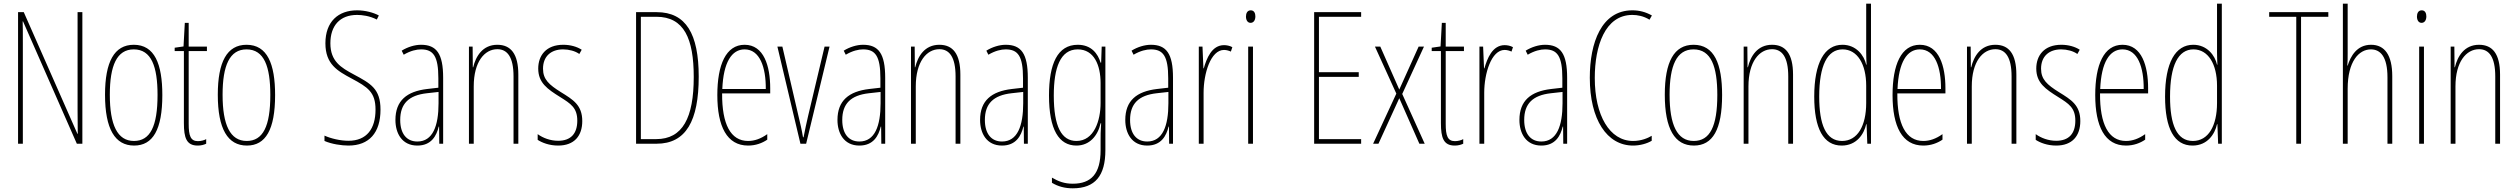

<svg xmlns="http://www.w3.org/2000/svg" viewBox="-20 -780 13657 1042"><path d="M427 0V-714H401V-181C401 -152 402 -99 402 -54H400L109 -714H78V0H104V-548C104 -604 104 -637 103 -664H105L397 0Z M861 -264C861 -433 819 -537 706 -537C600 -537 550 -444 550 -266C550 -80 604 10 708 10C810 10 861 -77 861 -264ZM576 -266C576 -424 614 -512 706 -512C802 -512 835 -418 835 -265C835 -94 795 -15 707 -15C617 -15 576 -102 576 -266Z M1054 -14C1014 -14 1004 -44 1004 -108V-503H1103V-527H1004V-656H983L976 -528L928 -521V-503H978V-112C978 -32 992 10 1053 10C1072 10 1086 6 1099 0V-25C1089 -19 1071 -14 1054 -14Z M1473 -264C1473 -433 1431 -537 1318 -537C1212 -537 1162 -444 1162 -266C1162 -80 1216 10 1320 10C1422 10 1473 -77 1473 -264ZM1188 -266C1188 -424 1226 -512 1318 -512C1414 -512 1447 -418 1447 -265C1447 -94 1407 -15 1319 -15C1229 -15 1188 -102 1188 -266Z M2045 -185C2045 -299 1991 -327 1900 -376C1831 -413 1773 -447 1773 -545C1773 -640 1824 -699 1918 -699C1945 -699 1986 -694 2025 -674L2036 -696C2009 -711 1963 -724 1918 -724C1816 -724 1746 -663 1746 -545C1746 -431 1812 -395 1888 -354C1976 -307 2018 -280 2018 -185C2018 -82 1971 -16 1871 -16C1828 -16 1776 -28 1741 -44V-15C1780 2 1833 10 1871 10C1983 10 2045 -59 2045 -185Z M2265 -537C2231 -537 2192 -525 2160 -505L2171 -483C2208 -505 2241 -512 2265 -512C2332 -512 2359 -475 2359 -355V-304L2298 -297C2188 -284 2126 -234 2126 -129C2126 -57 2161 10 2245 10C2321 10 2349 -43 2361 -93H2363L2364 0H2385V-358C2385 -489 2349 -537 2265 -537ZM2297 -274 2360 -281V-220C2360 -97 2329 -12 2245 -12C2187 -12 2152 -54 2152 -129C2152 -217 2198 -263 2297 -274Z M2679 -537C2599 -537 2562 -474 2548 -415H2546L2545 -527H2525V0H2551V-311C2551 -445 2610 -513 2679 -513C2733 -513 2767 -471 2767 -365V0H2793V-375C2793 -488 2752 -537 2679 -537Z M3140 -123C3140 -210 3090 -239 3024 -280C2960 -320 2927 -349 2927 -407C2927 -475 2971 -512 3036 -512C3068 -512 3102 -503 3124 -487L3137 -510C3111 -527 3075 -537 3037 -537C2944 -537 2901 -479 2901 -408C2901 -330 2952 -296 3019 -254C3078 -217 3113 -195 3113 -125C3113 -56 3079 -16 3009 -16C2967 -16 2927 -31 2898 -52V-21C2921 -6 2960 10 3009 10C3097 10 3140 -43 3140 -123Z M3772 -364C3772 -596 3703 -714 3544 -714H3432V0H3543C3703 0 3772 -124 3772 -364ZM3745 -362C3745 -141 3685 -25 3541 -25H3458V-689H3542C3693 -689 3745 -570 3745 -362Z M4021 -537C3920 -537 3873 -429 3873 -264C3873 -94 3925 10 4040 10C4081 10 4116 -3 4144 -22V-52C4109 -27 4075 -15 4040 -15C3945 -15 3898 -106 3899 -273H4160V-301C4160 -421 4126 -537 4021 -537ZM4021 -512C4104 -512 4137 -414 4136 -297H3900C3906 -442 3951 -512 4021 -512Z M4324 0H4355L4482 -527H4455L4366 -152C4357 -114 4349 -76 4341 -35H4338C4331 -77 4322 -115 4313 -152L4226 -527H4199Z M4664 -537C4630 -537 4591 -525 4559 -505L4570 -483C4607 -505 4640 -512 4664 -512C4731 -512 4758 -475 4758 -355V-304L4697 -297C4587 -284 4525 -234 4525 -129C4525 -57 4560 10 4644 10C4720 10 4748 -43 4760 -93H4762L4763 0H4784V-358C4784 -489 4748 -537 4664 -537ZM4696 -274 4759 -281V-220C4759 -97 4728 -12 4644 -12C4586 -12 4551 -54 4551 -129C4551 -217 4597 -263 4696 -274Z M5078 -537C4998 -537 4961 -474 4947 -415H4945L4944 -527H4924V0H4950V-311C4950 -445 5009 -513 5078 -513C5132 -513 5166 -471 5166 -365V0H5192V-375C5192 -488 5151 -537 5078 -537Z M5438 -537C5404 -537 5365 -525 5333 -505L5344 -483C5381 -505 5414 -512 5438 -512C5505 -512 5532 -475 5532 -355V-304L5471 -297C5361 -284 5299 -234 5299 -129C5299 -57 5334 10 5418 10C5494 10 5522 -43 5534 -93H5536L5537 0H5558V-358C5558 -489 5522 -537 5438 -537ZM5470 -274 5533 -281V-220C5533 -97 5502 -12 5418 -12C5360 -12 5325 -54 5325 -129C5325 -217 5371 -263 5470 -274Z M5829 -537C5719 -537 5673 -433 5673 -262C5673 -76 5727 10 5822 10C5893 10 5938 -43 5953 -111H5956C5953 -70 5953 -43 5953 -12V35C5953 163 5902 217 5802 217C5757 217 5725 205 5689 184V212C5722 232 5759 242 5802 242C5924 242 5979 173 5979 35V-527H5959L5956 -440H5953C5938 -489 5903 -537 5829 -537ZM5829 -512C5918 -512 5953 -426 5953 -329V-221C5953 -126 5918 -15 5822 -15C5741 -15 5699 -93 5699 -262C5699 -411 5734 -512 5829 -512Z M6226 -537C6192 -537 6153 -525 6121 -505L6132 -483C6169 -505 6202 -512 6226 -512C6293 -512 6320 -475 6320 -355V-304L6259 -297C6149 -284 6087 -234 6087 -129C6087 -57 6122 10 6206 10C6282 10 6310 -43 6322 -93H6324L6325 0H6346V-358C6346 -489 6310 -537 6226 -537ZM6258 -274 6321 -281V-220C6321 -97 6290 -12 6206 -12C6148 -12 6113 -54 6113 -129C6113 -217 6159 -263 6258 -274Z M6623 -535C6556 -535 6528 -462 6513 -409H6511L6506 -527H6486V0H6512V-277C6512 -380 6550 -509 6623 -509C6637 -509 6652 -504 6660 -500L6668 -524C6654 -532 6636 -535 6623 -535Z M6768 -724C6748 -724 6742 -706 6742 -690C6742 -672 6750 -656 6767 -656C6783 -656 6793 -670 6793 -691C6793 -707 6787 -724 6768 -724ZM6780 -527H6754V0H6780Z M7367 0V-25H7138V-363H7354V-388H7138V-689H7367V-714H7112V0Z M7558 -272 7432 0H7461L7574 -247L7683 0H7712L7590 -270L7708 -527H7679L7574 -294L7471 -527H7442Z M7876 -14C7836 -14 7826 -44 7826 -108V-503H7925V-527H7826V-656H7805L7798 -528L7750 -521V-503H7800V-112C7800 -32 7814 10 7875 10C7894 10 7908 6 7921 0V-25C7911 -19 7893 -14 7876 -14Z M8146 -535C8079 -535 8051 -462 8036 -409H8034L8029 -527H8009V0H8035V-277C8035 -380 8073 -509 8146 -509C8160 -509 8175 -504 8183 -500L8191 -524C8177 -532 8159 -535 8146 -535Z M8365 -537C8331 -537 8292 -525 8260 -505L8271 -483C8308 -505 8341 -512 8365 -512C8432 -512 8459 -475 8459 -355V-304L8398 -297C8288 -284 8226 -234 8226 -129C8226 -57 8261 10 8345 10C8421 10 8449 -43 8461 -93H8463L8464 0H8485V-358C8485 -489 8449 -537 8365 -537ZM8397 -274 8460 -281V-220C8460 -97 8429 -12 8345 -12C8287 -12 8252 -54 8252 -129C8252 -217 8298 -263 8397 -274Z M8839 -699C8866 -699 8900 -693 8932 -673L8945 -696C8911 -715 8877 -724 8839 -724C8671 -724 8608 -548 8608 -358C8608 -131 8701 10 8843 10C8881 10 8919 -1 8944 -16V-43C8924 -31 8888 -15 8843 -15C8715 -15 8635 -154 8635 -357C8635 -529 8690 -699 8839 -699Z M9326 -264C9326 -433 9284 -537 9171 -537C9065 -537 9015 -444 9015 -266C9015 -80 9069 10 9173 10C9275 10 9326 -77 9326 -264ZM9041 -266C9041 -424 9079 -512 9171 -512C9267 -512 9300 -418 9300 -265C9300 -94 9260 -15 9172 -15C9082 -15 9041 -102 9041 -266Z M9597 -537C9517 -537 9480 -474 9466 -415H9464L9463 -527H9443V0H9469V-311C9469 -445 9528 -513 9597 -513C9651 -513 9685 -471 9685 -365V0H9711V-375C9711 -488 9670 -537 9597 -537Z M9975 10C10056 10 10096 -52 10108 -106H10110L10114 0H10134V-760H10108V-497C10108 -475 10109 -454 10110 -429H10108C10097 -479 10054 -537 9979 -537C9882 -537 9826 -440 9826 -256C9826 -82 9876 10 9975 10ZM9977 -15C9889 -15 9853 -104 9853 -256C9853 -424 9897 -512 9980 -512C10060 -512 10108 -432 10108 -315V-221C10108 -97 10061 -15 9977 -15Z M10399 -537C10298 -537 10251 -429 10251 -264C10251 -94 10303 10 10418 10C10459 10 10494 -3 10522 -22V-52C10487 -27 10453 -15 10418 -15C10323 -15 10276 -106 10277 -273H10538V-301C10538 -421 10504 -537 10399 -537ZM10399 -512C10482 -512 10515 -414 10514 -297H10278C10284 -442 10329 -512 10399 -512Z M10809 -537C10729 -537 10692 -474 10678 -415H10676L10675 -527H10655V0H10681V-311C10681 -445 10740 -513 10809 -513C10863 -513 10897 -471 10897 -365V0H10923V-375C10923 -488 10882 -537 10809 -537Z M11270 -123C11270 -210 11220 -239 11154 -280C11090 -320 11057 -349 11057 -407C11057 -475 11101 -512 11166 -512C11198 -512 11232 -503 11254 -487L11267 -510C11241 -527 11205 -537 11167 -537C11074 -537 11031 -479 11031 -408C11031 -330 11082 -296 11149 -254C11208 -217 11243 -195 11243 -125C11243 -56 11209 -16 11139 -16C11097 -16 11057 -31 11028 -52V-21C11051 -6 11090 10 11139 10C11227 10 11270 -43 11270 -123Z M11499 -537C11398 -537 11351 -429 11351 -264C11351 -94 11403 10 11518 10C11559 10 11594 -3 11622 -22V-52C11587 -27 11553 -15 11518 -15C11423 -15 11376 -106 11377 -273H11638V-301C11638 -421 11604 -537 11499 -537ZM11499 -512C11582 -512 11615 -414 11614 -297H11378C11384 -442 11429 -512 11499 -512Z M11879 10C11960 10 12000 -52 12012 -106H12014L12018 0H12038V-760H12012V-497C12012 -475 12013 -454 12014 -429H12012C12001 -479 11958 -537 11883 -537C11786 -537 11730 -440 11730 -256C11730 -82 11780 10 11879 10ZM11881 -15C11793 -15 11757 -104 11757 -256C11757 -424 11801 -512 11884 -512C11964 -512 12012 -432 12012 -315V-221C12012 -97 11965 -15 11881 -15Z M12468 0V-689H12616V-714H12295V-689H12442V0Z M12721 -492V-760H12695V0H12721V-298C12721 -447 12782 -512 12847 -512C12899 -512 12937 -472 12937 -360V0H12963V-366C12963 -481 12922 -537 12848 -537C12771 -537 12737 -475 12721 -424H12719C12721 -446 12721 -461 12721 -492Z M13123 -724C13103 -724 13097 -706 13097 -690C13097 -672 13105 -656 13122 -656C13138 -656 13148 -670 13148 -691C13148 -707 13142 -724 13123 -724ZM13135 -527H13109V0H13135Z M13434 -537C13354 -537 13317 -474 13303 -415H13301L13300 -527H13280V0H13306V-311C13306 -445 13365 -513 13434 -513C13488 -513 13522 -471 13522 -365V0H13548V-375C13548 -488 13507 -537 13434 -537Z"/></svg>

Font: Noto Sans Devanagari ExtraCondensed Thin
Style: Regular
Weight: 100
Width: 2
Designer: Jelle Bosma - Monotype Design Team
Foundry: Monotype Imaging Inc.
Version: Version 2.004